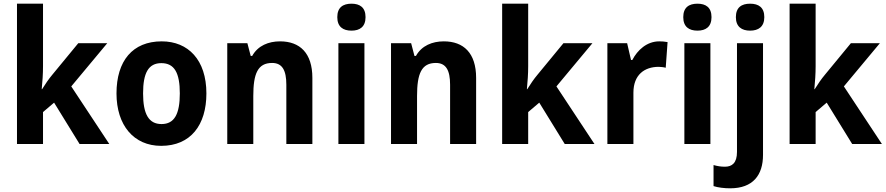

<svg xmlns="http://www.w3.org/2000/svg" viewBox="-20 -873 4797 1040"><path d="M213 -515V-853H72V-93H213V-266L273 -317L411 -93H572L366 -405L561 -639H404L264 -469C243 -444 227 -420 208 -390H206C210 -433 213 -471 213 -515Z M1098 -367C1098 -549 999 -649 856 -649C698 -649 611 -543 611 -367C611 -195 704 -83 853 -83C1013 -83 1098 -196 1098 -367ZM755 -367C755 -478 784 -531 854 -531C925 -531 954 -478 954 -367C954 -256 925 -201 855 -201C785 -201 755 -256 755 -367Z M1497 -649C1435 -649 1377 -626 1346 -570H1338L1320 -639H1211V-93H1352V-353C1352 -474 1376 -532 1454 -532C1509 -532 1531 -492 1531 -414V-93H1672V-451C1672 -586 1604 -649 1497 -649Z M1884 -853C1838 -853 1807 -833 1807 -780C1807 -728 1838 -707 1884 -707C1929 -707 1960 -728 1960 -780C1960 -833 1929 -853 1884 -853ZM1954 -639H1813V-93H1954Z M2384 -649C2322 -649 2264 -626 2233 -570H2225L2207 -639H2098V-93H2239V-353C2239 -474 2263 -532 2341 -532C2396 -532 2418 -492 2418 -414V-93H2559V-451C2559 -586 2491 -649 2384 -649Z M2841 -515V-853H2700V-93H2841V-266L2901 -317L3039 -93H3200L2994 -405L3189 -639H3032L2892 -469C2871 -444 2855 -420 2836 -390H2834C2838 -433 2841 -471 2841 -515Z M3551 -649C3484 -649 3433 -602 3405 -548H3398L3377 -639H3270V-93H3411V-371C3411 -468 3471 -511 3548 -511C3557 -511 3576 -509 3586 -506L3596 -645C3582 -648 3564 -649 3551 -649Z M3758 -853C3712 -853 3681 -833 3681 -780C3681 -728 3712 -707 3758 -707C3803 -707 3834 -728 3834 -780C3834 -833 3803 -853 3758 -853ZM3828 -639H3687V-93H3828Z M3966 -780C3966 -728 3998 -707 4043 -707C4088 -707 4120 -728 4120 -780C4120 -833 4089 -853 4043 -853C3997 -853 3966 -833 3966 -780ZM3935 147C4059 147 4113 75 4113 -34V-639H3972V-50C3972 10 3945 30 3907 30C3884 30 3867 27 3845 21V135C3869 143 3904 147 3935 147Z M4398 -515V-853H4257V-93H4398V-266L4458 -317L4596 -93H4757L4551 -405L4746 -639H4589L4449 -469C4428 -444 4412 -420 4393 -390H4391C4395 -433 4398 -471 4398 -515Z"/></svg>

Font: Noto Sans Kannada UI SemiCondensed
Style: Bold
Weight: 700
Width: 4
Designer: Jelle Bosma - Monotype Design Team
Foundry: Monotype Imaging Inc.
Version: Version 2.005